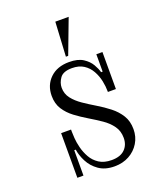

<svg xmlns="http://www.w3.org/2000/svg" viewBox="-142 -848 784 946"><g transform="rotate(-20 250.0 -375.0)"><path d="M295 10Q245 10 212.5 -13Q180 -36 163 -69.5Q146 -103 142 -133H134V0H102V-234H154V-222Q154 -212 155.5 -189Q157 -166 164 -138Q171 -110 185.5 -84Q200 -58 226 -41Q252 -24 292 -24Q337 -24 360.5 -47Q384 -70 384 -107Q384 -143 365 -169.5Q346 -196 316 -216.5Q286 -237 252.5 -257Q219 -277 189 -299.5Q159 -322 140 -351.5Q121 -381 121 -422Q121 -478 158 -514Q195 -550 258 -550Q304 -550 331 -532.5Q358 -515 371.5 -491.5Q385 -468 390 -449H398V-540H430V-346H388V-349Q388 -375 382 -404Q376 -433 361.5 -459Q347 -485 322.5 -501Q298 -517 261 -517Q215 -517 198 -493Q181 -469 181 -443Q181 -411 200 -386.5Q219 -362 249 -341.5Q279 -321 312.5 -301Q346 -281 376 -257.5Q406 -234 425 -203.5Q444 -173 444 -131Q444 -91 424.5 -59Q405 -27 371.5 -8.5Q338 10 295 10ZM253 -580 263 -760H333L265 -580Z"/></g></svg>

Font: Xanh Mono
Style: Regular
Weight: 400
Monospace: yes
Designer: Lam Bao, Duy Dao
Foundry: Yellow Type Foundry
Version: Version 3.101; ttfautohint (v1.8.3)